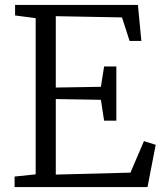

<svg xmlns="http://www.w3.org/2000/svg" viewBox="-20 -763 663 783"><path d="M125.5 -52V-689L41.5 -700V-743H542.5L556.5 -596H508.5L477.5 -692L207.5 -697V-406L391.5 -409L404.5 -492H454.5V-271H404.5L391.5 -356L207.5 -359V-51L512 -59L567 -187.5L615 -172.5L581.5 0H39.5V-43Z"/></svg>

Font: Merriweather Light
Style: Regular
Weight: 300
Designer: Eben Sorkin
Foundry: Eben Sorkin
Version: Version 2.100